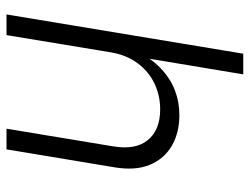

<svg xmlns="http://www.w3.org/2000/svg" viewBox="-109 -659 768 590"><g transform="rotate(90 275.0 -364.0)"><path d="M140.6 -319.3 87.9 0H24.4L145 -727.5H208.5L153.8 -398.9H136.2Q159.2 -444.3 189.7 -473.6Q220.2 -502.9 256.6 -517.1Q293 -531.2 334 -531.2Q387.7 -531.2 427.7 -508.1Q467.8 -484.9 486.3 -440.7Q504.9 -396.5 494.1 -331.5L439 0H375.5L429.7 -327.6Q441.4 -396.5 410.4 -434.3Q379.4 -472.2 315.9 -472.2Q273.9 -472.2 237.1 -454.8Q200.2 -437.5 174.6 -403.3Q148.9 -369.1 140.6 -319.3Z"/></g></svg>

Font: Inter 28pt Light
Style: Italic
Weight: 300
Italic angle: -9.3988°
Designer: Rasmus Andersson
Foundry: rsms
Version: Version 4.001;git-66647c0bb